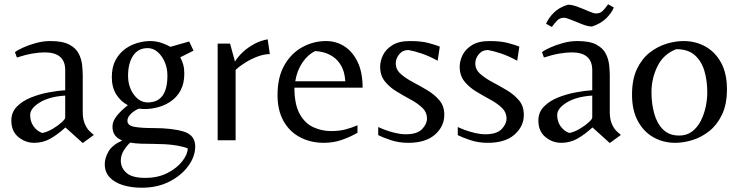

<svg xmlns="http://www.w3.org/2000/svg" viewBox="-20 -656 3449 898"><path d="M367 13 286 -60Q250 -27 215.5 -7.5Q181 12 140 12Q99 12 66 -15Q33 -42 33 -92Q33 -131 59 -157.5Q85 -184 125 -200Q165 -216 208 -224Q251 -232 285 -234V-328Q285 -411 189 -411Q164 -411 131.5 -405.5Q99 -400 59 -387L50 -412Q61 -421 87 -433Q113 -445 147 -454.5Q181 -464 216 -464Q273 -464 304 -447.5Q335 -431 348 -405.5Q361 -380 364 -352.5Q367 -325 367 -303V-133Q367 -99 376.5 -77Q386 -55 398.5 -43Q411 -31 419 -25ZM178 -34Q202 -39 226.5 -53.5Q251 -68 268 -83.5Q285 -99 285 -106V-209Q210 -204 165.5 -176.5Q121 -149 121 -118Q121 -87 137.5 -64.5Q154 -42 178 -34Z M643 222Q595 222 555.5 210Q516 198 493 173.5Q470 149 470 112Q470 83 487.5 52.5Q505 22 552 1Q530 -7 518 -23Q506 -39 506 -64Q506 -89 526.5 -114.5Q547 -140 578 -164Q545 -181 524 -214Q503 -247 503 -295Q503 -342 520 -374Q537 -406 564 -426Q591 -446 622.5 -455Q654 -464 683 -464Q709 -464 733.5 -456Q758 -448 777 -437L865 -462L885 -419L823 -388Q832 -372 837 -353.5Q842 -335 842 -312Q842 -265 824.5 -233Q807 -201 779 -182Q751 -163 719 -154.5Q687 -146 658 -146Q651 -146 644 -146.5Q637 -147 630 -148Q621 -145 608 -136.5Q595 -128 585.5 -116Q576 -104 576 -91Q576 -69 607.5 -63Q639 -57 697 -57Q786 -57 839.5 -40.5Q893 -24 893 29Q893 76 860.5 120.5Q828 165 772 193.5Q716 222 643 222ZM671 -177Q763 -177 763 -302Q763 -337 750.5 -366Q738 -395 717 -413Q696 -431 671 -431Q626 -431 602.5 -395.5Q579 -360 579 -302Q579 -250 606 -213.5Q633 -177 671 -177ZM659 176Q719 176 763.5 153Q808 130 833 97.5Q858 65 858 38Q838 30 809 25Q780 20 750.5 18.5Q721 17 698 17Q666 17 638.5 16Q611 15 589 11Q575 23 560 46Q545 69 545 95Q545 129 571.5 152.5Q598 176 659 176Z M998 0V-452H1056L1079 -368Q1092 -390 1115.5 -412Q1139 -434 1169.5 -450.5Q1200 -467 1232 -472L1242 -403Q1216 -403 1186 -392Q1156 -381 1128.5 -364Q1101 -347 1082 -329V0Z M1495 12Q1433 12 1383.5 -14Q1334 -40 1306 -90Q1278 -140 1278 -212Q1278 -295 1310 -351Q1342 -407 1394 -435.5Q1446 -464 1505 -464Q1552 -464 1590.5 -439.5Q1629 -415 1652.5 -366.5Q1676 -318 1676 -246H1357Q1357 -168 1381.5 -123.5Q1406 -79 1445.5 -61Q1485 -43 1528 -43Q1567 -43 1597 -51Q1627 -59 1652 -70V-35Q1621 -17 1581 -2.5Q1541 12 1495 12ZM1361 -276H1595Q1592 -321 1575.5 -349Q1559 -377 1536.5 -391.5Q1514 -406 1491.5 -411.5Q1469 -417 1454 -417Q1420 -401 1394.5 -363.5Q1369 -326 1361 -276Z M1889 12Q1845 12 1806.5 -1Q1768 -14 1749 -24V-62Q1761 -56 1782.5 -48Q1804 -40 1829.5 -34Q1855 -28 1878 -28Q1931 -28 1954 -52Q1977 -76 1977 -101Q1977 -131 1955 -152Q1933 -173 1900.5 -190.5Q1868 -208 1835 -228Q1802 -248 1780 -275.5Q1758 -303 1758 -344Q1758 -371 1771.5 -398.5Q1785 -426 1815.5 -445Q1846 -464 1898 -464Q1951 -464 1985.5 -454.5Q2020 -445 2037 -438L2027 -372Q1987 -394 1951 -406Q1915 -418 1890 -422Q1863 -422 1847 -402Q1831 -382 1831 -360Q1831 -331 1854 -310.5Q1877 -290 1911 -272Q1945 -254 1978.5 -234Q2012 -214 2035 -187Q2058 -160 2058 -119Q2058 -65 2014.5 -26.5Q1971 12 1889 12Z M2261 12Q2217 12 2178.5 -1Q2140 -14 2121 -24V-62Q2133 -56 2154.5 -48Q2176 -40 2201.5 -34Q2227 -28 2250 -28Q2303 -28 2326 -52Q2349 -76 2349 -101Q2349 -131 2327 -152Q2305 -173 2272.5 -190.5Q2240 -208 2207 -228Q2174 -248 2152 -275.5Q2130 -303 2130 -344Q2130 -371 2143.5 -398.5Q2157 -426 2187.5 -445Q2218 -464 2270 -464Q2323 -464 2357.5 -454.5Q2392 -445 2409 -438L2399 -372Q2359 -394 2323 -406Q2287 -418 2262 -422Q2235 -422 2219 -402Q2203 -382 2203 -360Q2203 -331 2226 -310.5Q2249 -290 2283 -272Q2317 -254 2350.5 -234Q2384 -214 2407 -187Q2430 -160 2430 -119Q2430 -65 2386.5 -26.5Q2343 12 2261 12Z M2832 13 2751 -60Q2715 -27 2680.5 -7.5Q2646 12 2605 12Q2564 12 2531 -15Q2498 -42 2498 -92Q2498 -131 2524 -157.5Q2550 -184 2590 -200Q2630 -216 2673 -224Q2716 -232 2750 -234V-328Q2750 -411 2654 -411Q2629 -411 2596.5 -405.5Q2564 -400 2524 -387L2515 -412Q2526 -421 2552 -433Q2578 -445 2612 -454.5Q2646 -464 2681 -464Q2738 -464 2769 -447.5Q2800 -431 2813 -405.5Q2826 -380 2829 -352.5Q2832 -325 2832 -303V-133Q2832 -99 2841.5 -77Q2851 -55 2863.5 -43Q2876 -31 2884 -25ZM2643 -34Q2667 -39 2691.5 -53.5Q2716 -68 2733 -83.5Q2750 -99 2750 -106V-209Q2675 -204 2630.5 -176.5Q2586 -149 2586 -118Q2586 -87 2602.5 -64.5Q2619 -42 2643 -34ZM2561 -530 2534 -545Q2545 -571 2569.5 -596Q2594 -621 2636 -634Q2656 -634 2682.5 -624Q2709 -614 2733 -603.5Q2757 -593 2767 -593Q2787 -593 2799 -605Q2811 -617 2824 -636L2851 -621Q2841 -596 2816 -571Q2791 -546 2749 -532Q2730 -532 2703 -542.5Q2676 -553 2652 -563Q2628 -573 2618 -573Q2599 -573 2587 -561Q2575 -549 2561 -530Z M3138 12Q3082 12 3036 -14Q2990 -40 2963 -90.5Q2936 -141 2936 -213Q2936 -284 2958.5 -332Q2981 -380 3017.5 -409Q3054 -438 3096 -451Q3138 -464 3177 -464Q3234 -464 3280 -438Q3326 -412 3353 -362Q3380 -312 3380 -239Q3380 -168 3357 -120Q3334 -72 3297.5 -43Q3261 -14 3219 -1Q3177 12 3138 12ZM3157 -22Q3192 -22 3217 -41Q3242 -60 3257.5 -90.5Q3273 -121 3280.5 -156Q3288 -191 3288 -224Q3288 -279 3274.5 -324.5Q3261 -370 3229.5 -398Q3198 -426 3143 -426Q3083 -403 3055 -346Q3027 -289 3027 -224Q3027 -171 3040 -124.5Q3053 -78 3081.5 -50Q3110 -22 3157 -22Z"/></svg>

Font: Belleza
Style: Regular
Weight: 400
Designer: Eduardo Rodriguez Tunni
Foundry: Eduardo Rodriguez Tunni
Version: Version 1.003; ttfautohint (v1.8.4.7-5d5b)